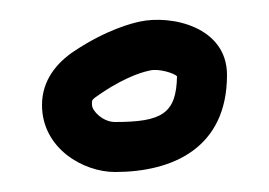

<svg xmlns="http://www.w3.org/2000/svg" viewBox="-20 -150 269 192"><path d="M130.3 -79.6C139.1 -81.5 153.6 -77 157 -73.8C156.4 -36.2 141.6 -28 95 -28C82.8 -28 72 -39.2 72 -45C72 -50 70.4 -49.6 81.9 -57.2C109 -75.3 126.1 -78.7 130.3 -79.6ZM119.7 -128.4C112.4 -126.8 87 -120.7 54.1 -98.8C37.4 -87.7 22 -70.2 22 -45C22 -1.6 63.3 22 95 22C152.3 22 207 -1.7 207 -75C207 -123.3 151.3 -135.3 119.7 -128.4Z"/></svg>

Font: Rocketfuel
Style: Regular
Weight: 400
Designer: Mew Too
Foundry: Cannot Into Space Fonts.
Version: Version 0.27